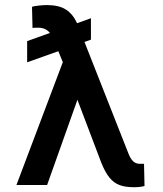

<svg xmlns="http://www.w3.org/2000/svg" viewBox="-20 -742 654 770"><path d="M344.7 -583 318.8 -573.7 494.1 -128.9Q502.4 -106.4 513.4 -95.7Q524.4 -85 541 -85H557.6L559.6 3.9Q543.5 8.8 516.6 8.8Q482.4 8.8 459.5 0.2Q436.5 -8.3 418.9 -29.8Q401.4 -51.3 385.7 -90.8L290.5 -341.8L168.9 0H45.9L231.9 -492.7L213.9 -536.6L88.9 -492.2V-577.1L180.2 -609.9Q163.1 -630.9 133.8 -630.9Q117.2 -630.9 110.4 -629.9L108.4 -714.8Q117.7 -717.8 136.2 -719.7Q154.8 -721.7 168 -721.7Q216.3 -721.7 244.4 -703.6Q272.5 -685.5 289.1 -648.9L344.7 -668.9Z"/></svg>

Font: Pretendard Std Medium
Style: Regular
Weight: 500
Designer: Base glyphs from Inter by Rasmus Andersson; Hangeul glyphs from Noto Sans CJK(Source Han Sans) by Jang Soo-young and Kan
Foundry: Kil Hyung-jin
Version: Version 1.309